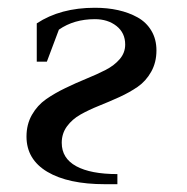

<svg xmlns="http://www.w3.org/2000/svg" viewBox="-20 -472 479 492"><path d="M47.9 -122.1Q47.9 -153.3 61.8 -177.7Q75.7 -202.1 98.1 -217.8Q120.6 -233.4 147.5 -246.3Q174.3 -259.3 201.2 -270.3Q228 -281.2 250.5 -292.7Q272.9 -304.2 286.9 -320.6Q300.8 -336.9 300.8 -357.9Q300.8 -387.7 278.6 -405.3Q256.3 -422.9 223.1 -422.9Q169.4 -422.9 130.9 -396L100.1 -314H74.2V-412.1Q134.8 -452.1 223.1 -452.1Q255.4 -452.1 282.7 -446Q310.1 -439.9 332.5 -427.5Q355 -415 367.9 -393.3Q380.9 -371.6 380.9 -342.8Q380.9 -312 367.4 -288.1Q354 -264.2 332.8 -249.5Q311.5 -234.9 285.6 -223.1Q259.8 -211.4 233.6 -200.9Q207.5 -190.4 186.3 -178.5Q165 -166.5 151.6 -148.2Q138.2 -129.9 138.2 -106Q138.2 -66.4 175.3 -46.1Q212.4 -25.9 280.8 -25.9V0H249Q154.8 0 101.3 -31.7Q47.9 -63.5 47.9 -122.1Z"/></svg>

Font: Dihjauti S
Style: Bold
Weight: 700
Designer: T. Christopher White
Version: Version 3.0.0